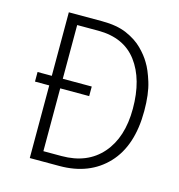

<svg xmlns="http://www.w3.org/2000/svg" viewBox="-96 -708 742 794"><g transform="rotate(15 275.0 -311.0)"><path d="M102 1V-310H41V-351H102V-623H244Q308 -623 350.5 -604.5Q393 -586 420 -559Q447 -532 462 -506Q479 -479 494 -430.5Q509 -382 509 -309Q509 -160 433 -79.5Q357 1 229 1ZM149 -41H227Q337 -41 399 -112Q461 -183 461 -306Q461 -432 405 -506.5Q349 -581 239 -581H149V-351H273V-310H149Z"/></g></svg>

Font: Inconsolata SemiExpanded Light
Style: Regular
Weight: 300
Width: 6
Monospace: yes
Designer: Raph Levien, Cyreal, Brenton Simpson
Foundry: Raph Levien, Cyreal, Google
Version: Version 3.001; ttfautohint (v1.8.2.53-6de2)